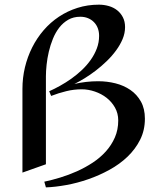

<svg xmlns="http://www.w3.org/2000/svg" viewBox="-20 -730 673 823"><path d="M601.1 -221.2Q601.1 -171.9 580.8 -131.3Q560.5 -90.8 526.6 -58.3Q492.7 -25.9 449 -2Q405.3 22 358.2 38.3Q311 54.7 263.9 63.2Q216.8 71.8 176.8 73.2L169.9 48.8Q202.1 42 238.3 31Q274.4 20 309.8 4.2Q345.2 -11.7 377.2 -32.7Q409.2 -53.7 433.6 -80.8Q458 -107.9 472.4 -140.9Q486.8 -173.8 486.8 -213.9Q486.8 -244.1 472.9 -268.8Q459 -293.5 436.8 -310.8Q414.6 -328.1 386.5 -337.6Q358.4 -347.2 330.1 -347.2Q296.4 -347.2 263.7 -339.1Q231 -331.1 199.2 -318.8L190.9 -338.9Q212.9 -348.6 237.5 -362.3Q262.2 -376 285.9 -392.8Q309.6 -409.7 331.1 -429.9Q352.5 -450.2 368.9 -473.4Q385.3 -496.6 395 -522.2Q404.8 -547.9 404.8 -576.2Q404.8 -594.2 399.2 -609.1Q393.6 -624 382.8 -635Q372.1 -646 357.2 -652.1Q342.3 -658.2 324.2 -658.2Q294.9 -658.2 272.7 -645.5Q250.5 -632.8 234.1 -611.8Q217.8 -590.8 206.8 -563.7Q195.8 -536.6 189.2 -508.3Q182.6 -480 179.7 -452.4Q176.8 -424.8 176.8 -402.8V-25.9L76.2 9.8V-349.1Q76.2 -396.5 86.9 -441.4Q97.7 -486.3 117.9 -526.6Q138.2 -566.9 167.2 -600.6Q196.3 -634.3 232.7 -658.4Q269 -682.6 312.3 -696.3Q355.5 -710 403.8 -710Q425.8 -710 446.3 -704.1Q466.8 -698.2 482.2 -686Q497.6 -673.8 506.8 -655.8Q516.1 -637.7 516.1 -613.8Q516.1 -587.9 505.6 -562.7Q495.1 -537.6 477.5 -513.7Q460 -489.7 437.5 -468Q415 -446.3 390.9 -427.7Q366.7 -409.2 342.8 -394.5Q318.8 -379.9 298.8 -370.1Q348.6 -381.8 400.9 -381.8Q439 -381.8 474.9 -372.8Q510.7 -363.8 538.8 -344.5Q566.9 -325.2 584 -294.7Q601.1 -264.2 601.1 -221.2Z"/></svg>

Font: Redressed
Style: Regular
Weight: 400
Designer: Astigmatic (AOETI)
Foundry: Astigmatic (AOETI)
Version: Version 1.001